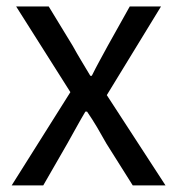

<svg xmlns="http://www.w3.org/2000/svg" viewBox="-20 -563 538 583"><path d="M15.4 0 193.7 -283.2 29 -543.4H127.9L200.6 -424.1Q213.4 -400.9 226.9 -378.5Q240.4 -356.2 254.3 -332.8H258.7Q270.3 -356.2 282.5 -378.5Q294.6 -400.9 307.3 -424.1L374 -543.4H468.9L304.3 -274.2L482.6 0H383.1L303 -127.2Q289.4 -151.8 274.8 -176.5Q260.1 -201.2 244.3 -224.2H239.3Q225.6 -201.2 212.1 -176.7Q198.5 -152.2 184.5 -127.2L111.3 0Z"/></svg>

Font: Noto Sans KR Thin
Style: Regular
Weight: 100
Designer: Ryoko NISHIZUKA 西塚涼子 (kana, bopomofo & ideographs); Paul D. Hunt (Latin, Greek & Cyrillic); Sandoll Communications 산돌커뮤니
Foundry: Adobe
Version: Version 2.004-H2;hotconv 1.0.118;makeotfexe 2.5.65603